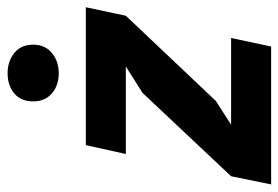

<svg xmlns="http://www.w3.org/2000/svg" viewBox="-150 -614 751 518"><g transform="rotate(-90 226.0 -355.5)"><path d="M9 -108 234 -347 305 -392H69L93 -500H465L442 -392L212 -149L148 -108H382L359 0H-13ZM211 -642Q211 -675 232.5 -693Q254 -711 287 -711Q319 -711 341.5 -693Q364 -675 364 -642Q364 -610 341.5 -591.5Q319 -573 287 -573Q254 -573 232.5 -591.5Q211 -610 211 -642Z"/></g></svg>

Font: PT Sans
Style: Bold Italic
Weight: 700
Italic angle: -12°
Designer: A.Korolkova, O.Umpeleva, V.Yefimov
Foundry: ParaType Ltd
Version: Version 2.003W OFL